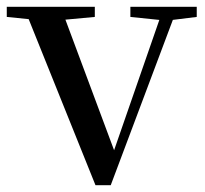

<svg xmlns="http://www.w3.org/2000/svg" viewBox="-29 -542 606 567"><path d="M253 5 41 -522H150L317 -74H299L304 -87L455 -522H496L298 5ZM-9 -492V-522H251V-492L143 -482H90ZM356 -492V-522H552V-492L471 -482H453Z"/></svg>

Font: Noto Serif TC ExtraLight Medium
Style: Regular
Weight: 500
Version: Version 2.002-H1;hotconv 1.1.0;makeotfexe 2.6.0